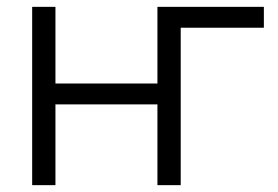

<svg xmlns="http://www.w3.org/2000/svg" viewBox="-20 -541 811 561"><path d="M751 -521V-460H508V0H440V-236H142V0H74V-521H142V-297H440V-521Z"/></svg>

Font: Raleway-v4020
Style: Regular
Weight: 400
Designer: Matt McInerney, Pablo Impallari, Rodrigo Fuenzalida
Foundry: Matt McInerney, Pablo Impallari, Rodrigo Fuenzalida
Version: Version 4.020;PS 004.020;hotconv 1.0.88;makeotf.lib2.5.64775